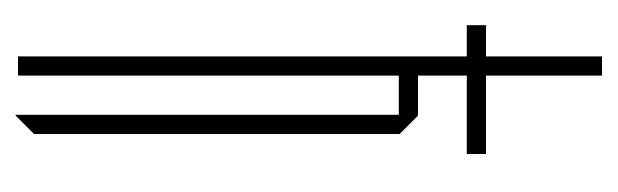

<svg xmlns="http://www.w3.org/2000/svg" viewBox="-286 -484 773 240"><g transform="rotate(90 100.0 -363.5)"><path d="M11 -561V-585H172V-561ZM50 0V-730H74V0ZM123 3V-476H147V-20L124 3ZM74 -476V-500H124L147 -477V-476Z"/></g></svg>

Font: Foldit Thin
Style: Regular
Weight: 100
Designer: Sophia Tai
Foundry: Sophia Tai
Version: Version 1.003